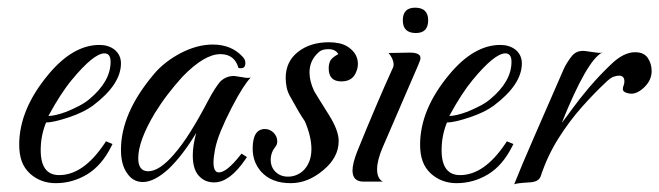

<svg xmlns="http://www.w3.org/2000/svg" viewBox="-20 -473 1717 500"><path d="M125 4Q86 4 58 -21Q43 -35 36.5 -53.5Q30 -72 30 -96Q30 -188 106 -279Q170 -356 239 -356Q262 -356 278 -344Q295 -330 295 -308Q295 -253 222 -198Q199 -181 161 -168Q119 -154 100 -154Q86 -120 86 -82Q86 -17 134 -17Q197 -17 252 -99L256 -105L273 -98L270 -92Q245 -42 207 -19Q169 4 125 4ZM106 -171Q123 -171 153 -182Q170 -189 185.5 -197Q201 -205 213 -215Q268 -261 268 -312Q268 -334 252 -334Q224 -334 167 -265Q138 -230 106 -171Z M538 2Q516 2 502 -11Q482 -28 482 -68Q482 -94 491 -127Q457 -70 420 -34Q382 1 352 1Q326 1 311 -22Q295 -44 295 -83Q295 -178 380 -279Q394 -296 412 -310Q430 -324 451 -335Q494 -357 534 -357Q583 -357 612 -325Q619 -318 619 -309Q619 -292 601 -296Q591 -332 554 -332Q512 -332 455 -273Q435 -251 417 -227.5Q399 -204 383 -178Q340 -106 340 -61Q340 -27 366 -27Q395 -27 433 -71Q454 -95 476 -130Q498 -165 522 -211Q532 -230 540 -242Q548 -254 553 -260Q569 -276 591 -275L611 -272Q624 -269 633 -271Q624 -262 611.5 -242.5Q599 -223 583 -192Q566 -159 555 -132Q544 -105 540 -84Q538 -74 537 -65.5Q536 -57 536 -50Q536 -24 550 -24Q570 -24 605 -68L609 -73L623 -64L619 -58Q578 2 538 2Z M737 4Q687 4 660 -26Q638 -51 638 -86Q638 -137 670 -137Q682 -137 692 -128Q702 -118 702 -105Q702 -97 698 -92Q685 -76 685 -57Q685 -38 697 -26Q710 -13 730 -13Q751 -13 768 -27Q791 -48 791 -85Q791 -117 774 -157Q767 -167 757.5 -183Q748 -199 736 -221Q729 -233 726.5 -245.5Q724 -258 724 -270Q724 -312 755 -337Q787 -363 837 -363Q851 -363 864.5 -360Q878 -357 889 -349Q912 -332 912 -307Q912 -296 908 -287Q899 -261 869 -261Q836 -261 836 -295Q836 -305 839 -312Q842 -322 861 -332Q854 -345 835 -345Q818 -345 810 -337Q786 -316 786 -284Q786 -262 798 -236Q800 -232 837 -173Q862 -133 862 -106Q862 -63 822 -30Q782 4 737 4Z M1063 -387Q1029 -387 1029 -420Q1029 -453 1061 -453Q1095 -453 1095 -420Q1095 -387 1063 -387ZM927 0Q898 0 898 -29Q898 -47 910 -78Q936 -142 959 -196Q982 -250 1002 -294Q1005 -299 1005 -305Q1005 -319 992 -335L1047 -336Q1075 -336 1075 -322Q1075 -318 1073 -313.5Q1071 -309 1068 -301L976 -88Q962 -55 962 -32Q962 -8 977 0Z M1169 4Q1130 4 1102 -21Q1087 -35 1080.5 -53.5Q1074 -72 1074 -96Q1074 -188 1150 -279Q1214 -356 1283 -356Q1306 -356 1322 -344Q1339 -330 1339 -308Q1339 -253 1266 -198Q1243 -181 1205 -168Q1163 -154 1144 -154Q1130 -120 1130 -82Q1130 -17 1178 -17Q1241 -17 1296 -99L1300 -105L1317 -98L1314 -92Q1289 -42 1251 -19Q1213 4 1169 4ZM1150 -171Q1167 -171 1197 -182Q1214 -189 1229.5 -197Q1245 -205 1257 -215Q1312 -261 1312 -312Q1312 -334 1296 -334Q1268 -334 1211 -265Q1182 -230 1150 -171Z M1319 7Q1338 -41 1369.5 -113Q1401 -185 1441 -277Q1449 -297 1456.5 -309Q1464 -321 1470 -328Q1483 -343 1505 -340L1526 -337Q1533 -336 1538.5 -335.5Q1544 -335 1548 -336Q1528 -326 1501.5 -279.5Q1475 -233 1443 -153Q1454 -167 1471 -190.5Q1488 -214 1514 -245Q1543 -279 1574 -308Q1605 -337 1634 -337Q1657 -337 1667 -322Q1677 -307 1677 -288Q1677 -265 1659 -247Q1641 -229 1624 -229Q1617 -229 1609.5 -232Q1602 -235 1602 -241Q1602 -246 1604 -250.5Q1606 -255 1606 -261Q1606 -276 1592 -276Q1587 -276 1578.5 -273.5Q1570 -271 1556 -257Q1528 -231 1495.5 -194.5Q1463 -158 1434.5 -113Q1406 -68 1388 -14Q1383 1 1358 2Q1324 4 1319 7Z"/></svg>

Font: Carattere
Style: Regular
Weight: 400
Designer: Robert E. Leuschke
Foundry: Robert E. Leuschke
Version: Version 1.010; ttfautohint (v1.8.3)